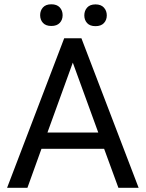

<svg xmlns="http://www.w3.org/2000/svg" viewBox="-20 -893 692 913"><path d="M475.1 -185.5H177.2L110.4 0H13.7L285.2 -710.9H367.2L639.2 0H543ZM205.6 -262.7H447.3L326.2 -595.2ZM170.9 -820.8Q170.9 -842.8 184.3 -857.7Q197.8 -872.6 224.1 -872.6Q250.5 -872.6 264.2 -857.7Q277.8 -842.8 277.8 -820.8Q277.8 -798.8 264.2 -784.2Q250.5 -769.5 224.1 -769.5Q197.8 -769.5 184.3 -784.2Q170.9 -798.8 170.9 -820.8ZM380.9 -819.8Q380.9 -841.8 394.3 -856.9Q407.7 -872.1 434.1 -872.1Q460.4 -872.1 474.1 -856.9Q487.8 -841.8 487.8 -819.8Q487.8 -797.9 474.1 -783.2Q460.4 -768.6 434.1 -768.6Q407.7 -768.6 394.3 -783.2Q380.9 -797.9 380.9 -819.8Z"/></svg>

Font: SteelSelectRoboto
Style: Roboto-Regular
Weight: 400
Designer: Google
Version: Version 2.137; 2017